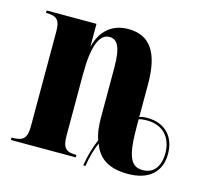

<svg xmlns="http://www.w3.org/2000/svg" viewBox="-88 -646 809 766"><g transform="rotate(15 316.5 -262.5)"><path d="M318 22 327 24C333 -14 342 -48 355 -77C375 -20 419 10 498 10C585 10 633 -34 633 -108C633 -181 588 -226 517 -226C505 -226 494 -225 484 -221V-357C484 -488 441 -549 352 -549C285 -549 241 -510 224 -444H223V-536H17V-526H19C63 -526 76 -512 76 -464V-76C76 -25 63 -10 16 -10H13V0H281V-10H279C236 -10 223 -25 223 -76V-329C223 -445 246 -499 287 -499C318 -499 337 -474 337 -386V-183C337 -147 340 -115 350 -89C337 -59 325 -21 318 22ZM552 -20C501 -20 484 -59 484 -185V-211C485 -214 505 -216 518 -216C582 -216 622 -175 622 -108C622 -53 596 -20 552 -20Z"/></g></svg>

Font: Noto Serif Display ExtraCondensed ExtraBold
Style: Regular
Weight: 800
Width: 2
Designer: Monotype Design Team
Foundry: Monotype Imaging Inc.
Version: Version 2.009